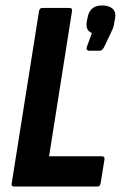

<svg xmlns="http://www.w3.org/2000/svg" viewBox="-20 -684 443 704"><path d="M33 0Q20 0 23 -12L123 -643Q125 -655 136 -655H234Q246 -655 244 -643L160 -111H352Q365 -111 363 -99L349 -12Q347 0 337 0ZM307 -498Q301 -498 298.5 -502Q296 -506 298 -511L317 -563Q293 -572 298 -604L301 -619Q309 -664 354 -664Q380 -664 393 -652Q406 -640 402 -617L399 -601Q398 -590 394 -580Q390 -570 384 -558L361 -510Q354 -498 346 -498Z"/></svg>

Font: Sofia Sans Condensed ExtraBold
Style: Italic
Weight: 800
Italic angle: -9°
Version: Version 4.100